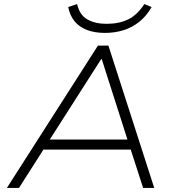

<svg xmlns="http://www.w3.org/2000/svg" viewBox="-20 -931 876 951"><path d="M14 0 465 -705H517L744 0H689L623 -204L655 -190H166L204 -204L74 0ZM481 -638 219 -228 192 -240H645L615 -228L484 -638ZM500 -768Q449 -768 411 -782.5Q373 -797 349.5 -825.5Q326 -854 318 -896L362 -911Q374 -857 412.5 -835Q451 -813 508 -813Q570 -813 615 -835Q660 -857 695 -911L731 -896Q706 -852 670.5 -823.5Q635 -795 592 -781.5Q549 -768 500 -768Z"/></svg>

Font: Nunito Sans 7pt SemiExpanded ExtraLight
Style: Italic
Weight: 250
Width: 6
Italic angle: -9°
Designer: Vernon Adams
Foundry: Vernon Adams
Version: Version 3.101;gftools[0.9.27]